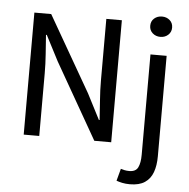

<svg xmlns="http://www.w3.org/2000/svg" viewBox="-60 -753 1012 1028"><g transform="rotate(5 446.5 -239.0)"><path d="M86.4 0V-655.8H176.8L410.2 -250L480.5 -113.3H484.4Q481.4 -163.1 477.3 -217.8Q473.1 -272.5 473.1 -324.2V-655.8H556.6V0H465.8L233.4 -406.7L163.1 -542.5H158.7Q162.1 -492.7 166 -440.2Q169.9 -387.7 169.9 -335.4V0ZM675.8 215.3Q652.8 215.3 634.5 211.4Q616.2 207.5 603 202.6L620.6 137.2Q629.4 140.1 641.1 142.6Q652.8 145 666 145Q701.2 145 713.1 120.6Q725.1 96.2 725.1 52.7V-486.8H812V52.7Q812 102.5 798.8 138.9Q785.6 175.3 755.6 195.3Q725.6 215.3 675.8 215.3ZM769.5 -585Q744.6 -585 727.5 -600.3Q710.4 -615.7 710.4 -639.6Q710.4 -664.6 727.5 -679.4Q744.6 -694.3 769.5 -694.3Q793.9 -694.3 811 -679.4Q828.1 -664.6 828.1 -639.6Q828.1 -615.7 811 -600.3Q793.9 -585 769.5 -585Z"/></g></svg>

Font: Varta Light Medium
Style: Regular
Weight: 500
Version: Version 1.004